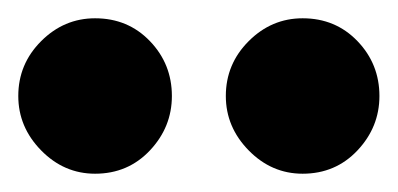

<svg xmlns="http://www.w3.org/2000/svg" viewBox="-51 -749 435 210"><path d="M280 -559Q246 -559 221 -584.5Q196 -610 196 -644Q196 -679 221 -704Q246 -729 280 -729Q316 -729 340 -704Q364 -679 364 -644Q364 -610 340 -584.5Q316 -559 280 -559ZM53 -559Q19 -559 -6 -584.5Q-31 -610 -31 -644Q-31 -679 -6 -704Q19 -729 53 -729Q89 -729 113 -704Q137 -679 137 -644Q137 -610 113 -584.5Q89 -559 53 -559Z"/></svg>

Font: Inclusive Sans
Style: Bold
Weight: 700
Designer: Olivia King
Foundry: Olivia King
Version: Version 2.004